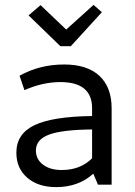

<svg xmlns="http://www.w3.org/2000/svg" viewBox="-20 -756 552 786"><path d="M227 -567 97 -693 146 -735 251 -635 363 -736 397 -706 270 -567ZM210 10Q136 10 91.5 -28.5Q47 -67 47 -131Q47 -208 121 -243.5Q195 -279 357 -281V-313Q357 -420 227 -420Q155 -420 80 -387L60 -446Q142 -492 243 -492Q337 -492 387 -445.5Q437 -399 437 -313V0H381L362 -45Q301 10 210 10ZM127 -140Q127 -104 156 -82Q185 -60 233 -60Q309 -60 357 -108V-226Q235 -225 181 -205Q127 -185 127 -140Z"/></svg>

Font: Cantarell
Style: Regular
Weight: 400
Designer: Dave Crossland, Nikolaus Waxweiler, Florian Fecher, Jacques Le Bailly, Eben Sorkin, Alexei Vanyashin, Alexios Zavras, Em
Version: Version 0.303